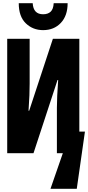

<svg xmlns="http://www.w3.org/2000/svg" viewBox="-20 -956 550 1198"><path d="M249 -768Q185 -768 141 -810.5Q97 -853 97 -936H184Q188 -867 249 -867Q279 -867 296 -883Q313 -899 315 -936H402Q402 -858 359.5 -813Q317 -768 249 -768ZM25 0V-714H165V-434Q165 -402 163.5 -360.5Q162 -319 158 -265H162L310 -714H475V-135H510L459 222H295L372 0H335V-284Q335 -315 337 -358.5Q339 -402 343 -457H339L189 0Z"/></svg>

Font: Noto Sans Mono ExtraCondensed Black
Style: Regular
Weight: 900
Width: 2
Designer: Monotype Design Team
Foundry: Monotype Imaging Inc.
Version: Version 2.014